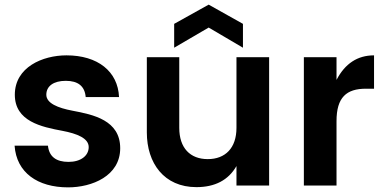

<svg xmlns="http://www.w3.org/2000/svg" viewBox="-20 -801 1660 829"><path d="M44 -392C44 -277 159 -253 250 -236C313 -224 363 -204 363 -166C363 -128 328 -102 276 -102C222 -102 192 -125 187 -172H43C51 -56 142 8 274 8C377 8 499 -41 499 -161C499 -282 383 -306 293 -323C230 -335 180 -355 180 -392C180 -429 211 -452 264 -452C317 -452 346 -429 350 -382H494C489 -493 402 -562 267 -562C164 -562 44 -511 44 -392Z M1029 -698 881 -781 732 -698V-595L881 -682L1029 -595ZM1001 -249C1001 -162 953 -114 877 -114C801 -114 754 -162 754 -249V-554H614V-229C614 -97 688 7 828 7C908 7 966 -23 1001 -84V0H1142V-554H1001Z M1292 -554V0H1433V-278C1433 -381 1476 -418 1560 -418H1595V-562C1524 -562 1470 -527 1433 -456V-554Z"/></svg>

Font: Matrixport Bold
Style: Regular
Weight: 600
Designer: Ninad Kale (Devanagari), Jonny Pinhorn (Latin)
Foundry: Indian Type Foundry
Version: Version 2.000;PS 1.0;hotconv 1.0.79;makeotf.lib2.5.61930; tt